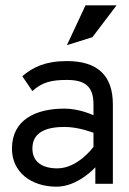

<svg xmlns="http://www.w3.org/2000/svg" viewBox="-20 -692 487 723"><path d="M232 -522 328 -552 419 -672H302ZM64 -405 102 -349C138 -382 173 -391 232 -391C301 -391 332 -366 332 -299V-258C332 -258 280 -283 223 -283C114 -283 25 -241 25 -132C25 -45 96 11 193 11C274 11 339 -62 339 -62V0H405V-299C405 -410 345 -462 232 -462C152 -462 105 -440 64 -405ZM196 -58C141 -58 102 -81 102 -133C102 -197 159 -214 223 -214C277 -214 332 -192 332 -192V-139C332 -139 274 -58 196 -58Z"/></svg>

Font: Charger
Style: Regular
Weight: 400
Designer: Jasper
Foundry: Cannot Into Space Fonts
Version: Version 0.98